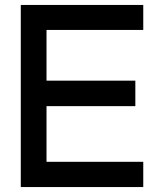

<svg xmlns="http://www.w3.org/2000/svg" viewBox="-20 -749 654 776"><path d="M559 -628H168V-423H527V-320H168V-95H559V7H64V-729H559Z"/></svg>

Font: SUIT SemiBold
Style: Regular
Weight: 600
Designer: Sunn Youn; Korean Glyphs from Source Han Sans (Sandoll Communications; Soo-young Jang, Joo-yeon Kang)
Foundry: Sunn
Version: Version 1.140